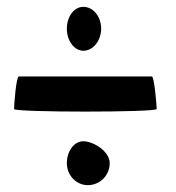

<svg xmlns="http://www.w3.org/2000/svg" viewBox="-20 -620 513 560"><path d="M21 -302C21 -292 437 -292 437 -302C437 -312 430 -397 423 -397H35C27 -397 21 -312 21 -302ZM175 -144C175 -109 202 -80 236 -80C272 -80 300 -109 300 -144C300 -179 252 -208 223 -208C196 -208 175 -179 175 -144ZM175 -536C175 -502 196 -472 223 -472C252 -472 275 -502 275 -536C275 -572 252 -600 223 -600C196 -600 175 -572 175 -536Z"/></svg>

Font: Ampere
Style: UltCnd
Weight: 400
Version: Version 1